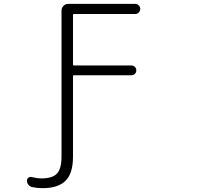

<svg xmlns="http://www.w3.org/2000/svg" viewBox="-20 -774 1040 998"><path d="M299.8 39.1V-718.8Q299.8 -733.4 310.1 -743.7Q320.3 -753.9 335 -753.9H682.6Q693.4 -753.9 701.2 -746.1Q709 -738.3 709 -727.5Q709 -716.8 701.2 -709Q693.4 -701.2 682.6 -701.2H364.3Q359.4 -701.2 359.4 -697.3V-437.5Q359.4 -433.6 364.3 -433.6H663.1Q673.8 -433.6 681.2 -426.3Q688.5 -418.9 688.5 -408.2Q688.5 -397.5 681.2 -390.1Q673.8 -382.8 663.1 -382.8H364.3Q359.4 -382.8 359.4 -378.9V41Q359.4 127 320.8 165.5Q282.2 204.1 201.2 204.1Q173.8 204.1 145.5 198.2Q134.8 195.3 127.4 186Q120.1 176.8 120.1 165Q120.1 155.3 127.9 149.4Q135.7 143.6 145.5 146.5Q172.9 153.3 196.3 153.3Q252.9 153.3 276.4 127.9Q299.8 102.5 299.8 39.1Z"/></svg>

Font: Gen Jyuu Gothic L Monospace Light
Style: Regular
Weight: 300
Designer: [Source Han Sans]
Ryoko NISHIZUKA  (kana & ideographs); Paul D. Hunt (Latin, Greek & Cyrillic); Wenlong ZHANG  (bopomofo
Version: Version 1.002.20150607